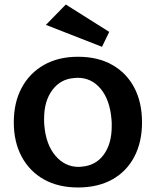

<svg xmlns="http://www.w3.org/2000/svg" viewBox="-20 -818 689 849"><path d="M183 -708 271 -798 463 -677 431 -611ZM325 11Q238 11 174.5 -24.5Q111 -60 76 -125Q41 -190 41 -277Q41 -365 76 -430Q111 -495 174.5 -531Q238 -567 325 -567Q413 -567 476.5 -531Q540 -495 574 -430Q608 -365 608 -277Q608 -190 574 -125Q540 -60 476.5 -24.5Q413 11 325 11ZM341 -81Q404 -86 439 -134.5Q474 -183 474 -259Q474 -267 474 -274.5Q474 -282 473 -290Q466 -376 425.5 -425Q385 -474 323 -474Q319 -474 316 -473.5Q313 -473 309 -473Q248 -469 211.5 -420Q175 -371 175 -294Q175 -287 175 -279.5Q175 -272 176 -264Q183 -179 225 -129.5Q267 -80 328 -80Q331 -80 334.5 -80.5Q338 -81 341 -81Z"/></svg>

Font: RocknRoll One
Style: Regular
Weight: 400
Designer: Fontworks Inc.
Foundry: Fontworks Inc.
Version: Version 1.100